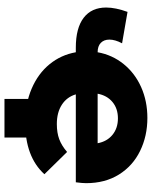

<svg xmlns="http://www.w3.org/2000/svg" viewBox="72 -664 695 880"><g transform="rotate(90 420.0 -223.5)"><path d="M815 -223H412Q424 -182 459.5 -159Q495 -136 548 -136Q588 -136 617.5 -147Q647 -158 676 -183L778 -79Q698 9 542 9Q455 9 386 -20.5Q317 -50 274 -102.5Q231 -155 219 -223H198Q108 -223 61 -259Q14 -295 14 -362Q14 -405 34 -460L178 -435Q161 -403 161 -377Q161 -352 176 -337.5Q191 -323 219 -323Q231 -390 273 -442Q315 -494 379 -522.5Q443 -551 520 -551Q603 -551 671.5 -517.5Q740 -484 779.5 -420.5Q819 -357 819 -270Q819 -253 815 -223ZM409 -323H636Q628 -366 597.5 -391Q567 -416 522 -416Q477 -416 447 -391Q417 -366 409 -323ZM610 104H433V-32H610Z"/></g></svg>

Font: Montserrat Alternates ExtraBold
Style: Regular
Weight: 800
Designer: Julieta Ulanovsky
Foundry: Julieta Ulanovsky
Version: Version 7.200